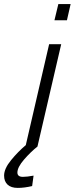

<svg xmlns="http://www.w3.org/2000/svg" viewBox="-55 -716 365 938"><path d="M290 -696 272 -617H211L230 -696ZM185 -500H244L128 0Q95 26 62.5 63.5Q30 101 30 127Q30 148 57 148Q77 148 109 142L102 193Q64 202 32 202Q-1 202 -18 186Q-35 170 -35 142Q-35 108 -1 66.5Q33 25 71 -7Z"/></svg>

Font: Cairo Light
Style: Italic
Weight: 300
Italic angle: -13°
Designer: Mohamed Gaber, Accademia di Belle Arti di Urbino and others
Foundry: Kief Type Foundry, Accademia di Belle Arti di Urbino and others
Version: Version 3.011